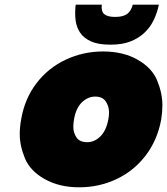

<svg xmlns="http://www.w3.org/2000/svg" viewBox="-20 -790 711 817"><path d="M317 7Q232 7 170 -28Q108 -63 86 -116.5Q64 -170 64 -220Q64 -249 70 -282Q85 -370 135 -435.5Q185 -501 259.5 -536Q334 -571 419 -571Q504 -571 565.5 -536Q627 -501 649 -447Q671 -393 671 -342Q671 -313 666 -282Q650 -194 600 -128.5Q550 -63 476 -28Q402 7 317 7ZM351 -185Q382 -185 407 -209.5Q432 -234 441 -282Q444 -298 444 -311Q444 -338 430 -358.5Q416 -379 385 -379Q354 -379 328.5 -354.5Q303 -330 295 -282Q292 -265 292 -251Q292 -225 305.5 -205Q319 -185 351 -185ZM302 -770H413Q410 -741 424 -729.5Q438 -718 470 -718Q502 -718 519.5 -729.5Q537 -741 545 -770H656Q649 -736 634.5 -705.5Q620 -675 595.5 -651.5Q571 -628 536 -614Q501 -600 451 -600H447Q398 -600 367 -614Q336 -628 320.5 -651.5Q305 -675 301.5 -705.5Q298 -736 302 -770Z"/></svg>

Font: Fz Poppins Black
Style: Italic
Weight: 900
Italic angle: -10°
Designer: Ninad Kale (Devanagari), Jonny Pinhorn (Latin)
Foundry: Indian Type Foundry
Version: Vit hóa bi Vntype.Com & FontZin.Com